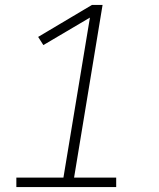

<svg xmlns="http://www.w3.org/2000/svg" viewBox="-20 -755 640 775"><path d="M46 0V-38H236L343 -684L155 -573L134 -606L351 -735H394L279 -38H449V0Z"/></svg>

Font: Iosevka SS04 XLt Ex
Style: Italic
Weight: 200
Width: 7
Italic angle: -9°
Monospace: yes
Designer: Belleve Invis
Foundry: Belleve Invis
Version: Version 19.0.0; ttfautohint (v1.8.4)